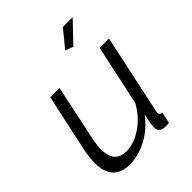

<svg xmlns="http://www.w3.org/2000/svg" viewBox="-207 -851 982 982"><g transform="rotate(-45 284.5 -360.0)"><path d="M159 10Q37 10 37 -124Q37 -162 48 -215L114 -521H181L119 -227Q109 -182 109 -149Q109 -50 195 -50Q251 -50 308 -89Q365 -128 401 -193L471 -521H539L448 -96Q447 -90 446 -85Q445 -80 445 -77Q445 -61 464 -60L451 0Q442 1 435.5 1.5Q429 2 423 2Q380 0 380 -37Q380 -44 382 -59Q384 -74 394 -118Q348 -57 285.5 -23.5Q223 10 159 10ZM380 -620 338 -637 414 -730H485Z"/></g></svg>

Font: Raleway
Style: Italic
Weight: 400
Italic angle: -12°
Designer: Matt McInerney, Pablo Impallari, Rodrigo Fuenzalida
Foundry: Matt McInerney, Pablo Impallari, Rodrigo Fuenzalida
Version: Version 4.026